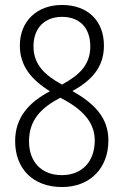

<svg xmlns="http://www.w3.org/2000/svg" viewBox="-20 -744 499 774"><path d="M230 -724C128 -724 60 -658 60 -560C60 -477 108 -422 181 -376C98 -332 41 -272 41 -175C41 -64 113 10 230 10C344 10 417 -67 417 -178C417 -273 356 -329 272 -377C348 -419 399 -472 399 -560C399 -660 334 -724 230 -724ZM230 -676C301 -676 344 -632 344 -557C344 -483 301 -442 230 -403C158 -442 115 -486 115 -557C115 -631 160 -676 230 -676ZM97 -174C97 -260 145 -309 223 -350L242 -340C324 -294 362 -242 362 -178C362 -95 313 -38 229 -38C147 -38 97 -92 97 -174Z"/></svg>

Font: Noto Sans Thai Looped Condensed Light
Style: Regular
Weight: 300
Width: 3
Designer: Sasikarn Vongin, Ben Mitchell
Foundry: The Fontpad Ltd
Version: Version 1.001